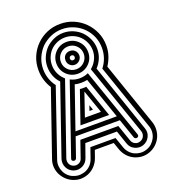

<svg xmlns="http://www.w3.org/2000/svg" viewBox="-159 -891 1008 1135"><g transform="rotate(-20 345.0 -324.0)"><path d="M349 -264 360 -232H338ZM299 -204H400L349 -350ZM361 -573Q355 -577 350 -577Q345 -577 339 -573Q335 -567 335 -562Q335 -557 339 -551Q343 -547 350 -547Q357 -547 361 -551Q365 -555 365 -562Q365 -569 361 -573ZM381 -593Q394 -580 394 -562Q394 -544 381 -531Q368 -518 350 -518Q332 -518 319 -531Q307 -543 307 -562Q307 -581 319 -593Q331 -605 350 -605Q369 -605 381 -593ZM350 -662Q392 -662 421 -633Q435 -619 442.5 -601Q450 -583 450 -562Q450 -520 421 -491Q407 -477 389 -469.5Q371 -462 350 -462Q329 -462 311 -469.5Q293 -477 279 -491Q265 -505 257.5 -523Q250 -541 250 -562Q250 -583 257.5 -601Q265 -619 279 -633Q308 -662 350 -662ZM401 -613Q380 -634 350 -634Q320 -634 299 -613Q278 -592 278 -562Q278 -532 299 -511Q320 -490 350 -490Q380 -490 401 -511Q422 -532 422 -562Q422 -592 401 -613ZM350 -775Q395 -775 433.5 -758.5Q472 -742 501 -713Q530 -684 547 -645.5Q564 -607 564 -562Q564 -528 554 -498Q544 -468 527 -442L665 -41Q673 -16 671 9Q669 34 658.5 55.5Q648 77 629.5 94Q611 111 586 120Q561 129 536 127Q511 125 489 114.5Q467 104 450 85Q433 66 424 41L408 -5H289L273 41Q264 66 247 85Q230 104 208.5 114.5Q187 125 162 127Q137 129 112 120Q87 111 68.5 94Q50 77 39 55.5Q28 34 26 9Q24 -16 33 -41L172 -443Q155 -469 146 -499Q137 -529 137 -562Q137 -607 153.5 -645.5Q170 -684 199 -713Q228 -742 266.5 -758.5Q305 -775 350 -775ZM350 -742Q312 -742 278.5 -727.5Q245 -713 219 -688Q194 -662 179.5 -628.5Q165 -595 165 -557Q165 -525 175 -496Q185 -467 203 -444L60 -27Q53 -8 54.5 11.5Q56 31 64 48Q72 65 86.5 78.5Q101 92 121 98Q140 105 160 103.5Q180 102 197 94Q214 86 227 71.5Q240 57 247 37L270 -29H428L451 37Q458 57 471 71.5Q484 86 501 94Q518 102 537.5 103.5Q557 105 577 98Q596 92 610.5 78.5Q625 65 633.5 48Q642 31 643.5 11.5Q645 -8 638 -27L495 -441Q514 -465 524.5 -494.5Q535 -524 535 -557Q535 -595 521 -628.5Q507 -662 481 -688Q456 -713 422 -727.5Q388 -742 350 -742ZM329 -373Q334 -372 339.5 -372Q345 -372 350 -372Q355 -372 359.5 -372Q364 -372 369 -373L439 -170H259ZM350 -719Q382 -719 411 -706.5Q440 -694 461 -673Q482 -651 494.5 -622.5Q507 -594 507 -562Q507 -530 495 -502Q483 -474 463 -453L611 -23Q621 5 608 31Q595 57 567 67Q540 76 513.5 63.5Q487 51 478 23L449 -62H250L220 23Q210 51 184 63.5Q158 76 130 67Q102 57 89.5 31Q77 5 86 -23L235 -455Q215 -475 204 -503Q193 -531 193 -562Q193 -594 205.5 -622.5Q218 -651 239 -673Q261 -694 289.5 -706.5Q318 -719 350 -719ZM388 -409Q371 -405 350 -405Q339 -405 329.5 -406Q320 -407 310 -410L219 -147H479ZM350 -690Q324 -690 300 -680Q276 -670 259 -653Q242 -636 232 -612Q222 -588 222 -562Q222 -535 232 -511.5Q242 -488 259 -471L268 -462L113 -14Q108 3 115 18.5Q122 34 139 40Q156 46 172 38.5Q188 31 193 14L229 -90H468L504 14Q510 31 525.5 38.5Q541 46 558 40Q575 34 582.5 18.5Q590 3 585 -14L430 -461L441 -471Q458 -488 468.5 -511.5Q479 -535 479 -562Q479 -588 468.5 -612Q458 -636 441 -653Q424 -670 400.5 -680Q377 -690 350 -690ZM149 13Q135 9 140 -5L292 -447Q318 -433 350 -433Q381 -433 405 -445L558 -5Q562 9 549 13Q544 15 538.5 12.5Q533 10 531 5L488 -119H210L167 5Q165 10 159.5 12.5Q154 15 149 13Z"/></g></svg>

Font: Zschusch
Style: Regular
Weight: 400
Designer: Peter Wiegel
Foundry: Peter Wiegel